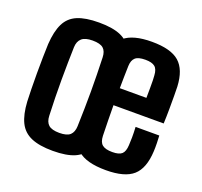

<svg xmlns="http://www.w3.org/2000/svg" viewBox="-110 -733 913 868"><g transform="rotate(20 346.0 -299.5)"><path d="M226 8.5Q161 8.5 121.8 -8.5Q82.5 -25.5 64 -63Q45.5 -100.5 42 -162Q41 -187 40.2 -222.2Q39.5 -257.5 39.5 -297Q39.5 -336.5 40.2 -373.5Q41 -410.5 42 -438.5Q46 -500.5 64.5 -538Q83 -575.5 122 -592Q161 -608.5 226 -608.5Q292.5 -608.5 331.2 -591.2Q370 -574 387.8 -536.5Q405.5 -499 409 -438.5Q410 -412 410.8 -376.2Q411.5 -340.5 411.5 -301.8Q411.5 -263 410.8 -226.5Q410 -190 409 -162Q405.5 -100.5 387.5 -63Q369.5 -25.5 330.8 -8.5Q292 8.5 226 8.5ZM226 -78Q263 -78 278 -92.2Q293 -106.5 294 -134.5Q295.5 -179.5 296.2 -220.8Q297 -262 297 -301.8Q297 -341.5 296.2 -382Q295.5 -422.5 294 -466Q293 -495 277.8 -508.5Q262.5 -522 226 -522Q190 -522 173.8 -507.5Q157.5 -493 156.5 -465Q155.5 -430 154.8 -390Q154 -350 154 -307.5Q154 -265 154.8 -221.8Q155.5 -178.5 157.5 -135.5Q158.5 -106 174.2 -92Q190 -78 226 -78ZM481.5 8.5Q386.5 8.5 345.8 -28Q305 -64.5 300 -145.5Q299 -175.5 298.2 -216.2Q297.5 -257 297.5 -301Q297.5 -345 298.2 -385Q299 -425 300 -453Q305.5 -537 347.5 -572.8Q389.5 -608.5 480 -608.5Q571.5 -608.5 612 -573Q652.5 -537.5 656.5 -457.5Q657 -445.5 657.2 -415.8Q657.5 -386 657.2 -349Q657 -312 655.5 -279.5H414Q414 -244.5 414.8 -208.2Q415.5 -172 416.5 -133Q417.5 -103 432.5 -90.8Q447.5 -78.5 481 -78.5Q513.5 -78.5 526.8 -90.8Q540 -103 541.5 -133.5Q542.5 -148.5 542.8 -170.8Q543 -193 541.5 -221.5H655.5Q656.5 -210 657 -186Q657.5 -162 656.5 -145.5Q652.5 -63 612.2 -27.2Q572 8.5 481.5 8.5ZM414.5 -361.5H542.5Q543 -384 543 -406.2Q543 -428.5 542.8 -445.5Q542.5 -462.5 541.5 -469.5Q540 -498.5 525.8 -510.2Q511.5 -522 480 -522Q445.5 -522 431.5 -509.2Q417.5 -496.5 416.5 -469.5Q416 -442 415.2 -415Q414.5 -388 414.5 -361.5Z"/></g></svg>

Font: Big Shoulders Text Thin
Style: Bold
Weight: 700
Version: Version 2.002